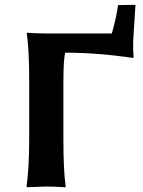

<svg xmlns="http://www.w3.org/2000/svg" viewBox="-20 -786 604 809"><path d="M247.1 -435.1V-200.2Q247.1 -66.4 256.8 0L255.9 2.9Q208 0 172.9 0Q172.9 0 94.2 2.9L91.8 0Q103 -78.1 103 -200.2V-444.8Q103 -577.6 92.8 -645L94.2 -647.9Q143.1 -645 176.8 -645H451.2Q471.2 -716.3 477.5 -764.6L550.8 -765.6L541.5 -619.1Q541 -608.4 541 -603Q541 -562 543 -545.9L541 -542Q389.2 -564 254.9 -564Q247.1 -537.1 247.1 -435.1Z"/></svg>

Font: Linux Biolinum O
Style: Bold
Weight: 700
Designer: Philipp H. Poll
Foundry: Philipp H. Poll
Version: Version 1.3.2